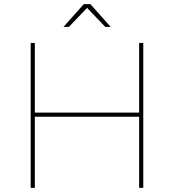

<svg xmlns="http://www.w3.org/2000/svg" viewBox="-20 -906 839 926"><path d="M400 -868 312 -776H286L384 -886H416L514 -776H488ZM651 -699H671V0H651V-343H148V0H128V-699H148V-363H651Z"/></svg>

Font: Montserrat arm Thin
Style: Regular
Weight: 250
Designer: Julieta Ulanovsky
Foundry: Julieta Ulanovsky
Version: Version 6.000;PS 006.000;hotconv 1.0.88;makeotf.lib2.5.64775